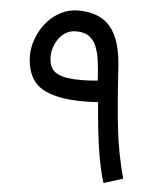

<svg xmlns="http://www.w3.org/2000/svg" viewBox="-50 -702 651 762"><g transform="rotate(5 275.5 -321.5)"><path d="M55.7 -464.4Q55.7 -478 58.1 -492.9Q60.5 -507.8 65.4 -522.5Q70.3 -537.1 77.1 -551.5Q84 -565.9 93.5 -579.3Q103 -592.8 113.8 -604.5Q124.5 -616.2 137.9 -626Q151.4 -635.7 165.8 -642.8Q180.2 -649.9 197 -653.8Q213.9 -657.7 231.4 -657.7Q318.4 -657.7 360.6 -606.2Q402.8 -554.7 409.2 -447.8Q418.5 -295.4 429.7 -199.7Q440.9 -104 466.8 -8.3L390.6 15.6Q357.9 -83 341.3 -302.2Q313.5 -300.3 288.1 -300.3Q242.7 -300.3 208 -304.9Q173.3 -309.6 143.8 -320.8Q114.3 -332 95.5 -350.3Q76.7 -368.7 66.2 -397.2Q55.7 -425.8 55.7 -464.4ZM230 -574.7Q208.5 -574.7 190.4 -564.5Q172.4 -554.2 161.1 -537.8Q149.9 -521.5 143.8 -503.2Q137.7 -484.9 137.7 -467.3Q137.7 -441.9 145.8 -425Q153.8 -408.2 171.6 -399.4Q189.5 -390.6 211.7 -387.2Q233.9 -383.8 267.6 -383.8Q296.9 -383.8 332.5 -387.2Q331.1 -411.1 329.6 -428Q328.1 -444.8 325.7 -464.1Q323.2 -483.4 319.6 -496.6Q315.9 -509.8 310.8 -523.4Q305.7 -537.1 298.3 -545.7Q291 -554.2 281.2 -561.3Q271.5 -568.4 258.5 -571.5Q245.6 -574.7 230 -574.7Z"/></g></svg>

Font: Samim FD
Style: FD
Weight: 400
Foundry: DejaVu fonts team - Redesigned by Saber Rastikerdar
Version: Version 4.0.5